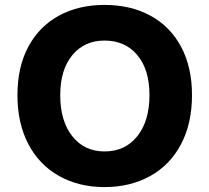

<svg xmlns="http://www.w3.org/2000/svg" viewBox="-20 -748 851 781"><path d="M51 -361Q51 -476 95.5 -558.5Q140 -641 220 -684.5Q300 -728 405 -728Q511 -728 591.5 -684.5Q672 -641 716.5 -558Q761 -475 761 -361Q761 -246 716.5 -161.5Q672 -77 591 -32Q510 13 405 13Q301 13 220.5 -32Q140 -77 95.5 -161.5Q51 -246 51 -361ZM588 -361Q588 -465 538.5 -524Q489 -583 405 -583Q323 -583 274 -523.5Q225 -464 225 -361Q225 -256 274 -194Q323 -132 405 -132Q489 -132 538.5 -194Q588 -256 588 -361Z"/></svg>

Font: Nebula Sans Bold
Style: Regular
Weight: 700
Designer: Paul D. Hunt for Adobe (as Source Sans)
Foundry: Nebula Entertainment & Broadcasting LLC
Version: Version 1.010